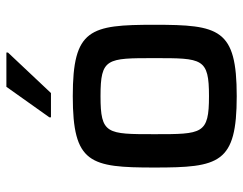

<svg xmlns="http://www.w3.org/2000/svg" viewBox="-102 -670 779 616"><g transform="rotate(-90 288.0 -361.5)"><path d="M220 -593V-588H298L428 -726V-731H318ZM288 8C504 8 517 -48 517 -256C517 -463 504 -518 288 -518C72 -518 59 -463 59 -256C59 -48 72 8 288 8ZM288 -81C166 -81 166 -102 166 -256C166 -409 166 -429 288 -429C410 -429 410 -409 410 -256C410 -102 410 -81 288 -81Z"/></g></svg>

Font: Saira UNSAM Medium
Style: Regular
Weight: 500
Designer: Hector Gatti with collaboration of the Omnibus-Type team
Foundry: Omnibus-Type
Version: Version 0.072;PS 000.072;hotconv 1.0.88;makeotf.lib2.5.64775